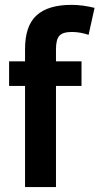

<svg xmlns="http://www.w3.org/2000/svg" viewBox="-20 -762 405 782"><path d="M340.8 -620.1Q305.7 -631.8 272.9 -631.8Q235.8 -631.8 221.9 -616.5Q208 -601.1 208 -562V-512.2H312V-412.1H208V0H82V-412.1H17.1V-512.2H82V-562Q82 -657.2 129.2 -699.7Q176.3 -742.2 271 -742.2Q315.4 -742.2 365.2 -730Z"/></svg>

Font: Clear Sans
Style: Bold
Weight: 700
Foundry: Intel Corporation
Version: Version 1.00